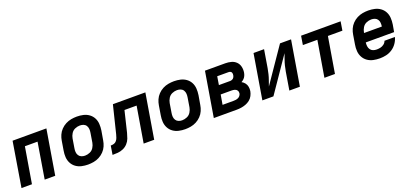

<svg xmlns="http://www.w3.org/2000/svg" viewBox="20 -1335 4568 2140"><g transform="rotate(-20 2304.0 -265.0)"><path d="M32 0H156L227 -425H377L307 0H432L520 -530H119Z M820 8Q853 8 887 2Q921 -4 953 -20.5Q985 -37 1010.5 -63.5Q1036 -90 1050 -122.5Q1064 -155 1069 -188L1088 -298Q1094 -337 1091.5 -375.5Q1089 -414 1072 -446Q1055 -478 1025.5 -499.5Q996 -521 959 -529.5Q922 -538 883 -538Q850 -538 816 -532Q782 -526 750 -509.5Q718 -493 692.5 -466.5Q667 -440 653 -407.5Q639 -375 634 -342L616 -232Q609 -193 611.5 -155Q614 -117 631 -84.5Q648 -52 677.5 -30.5Q707 -9 744.5 -0.5Q782 8 820 8ZM822 -97Q800 -97 780 -105Q760 -113 748.5 -131Q737 -149 735.5 -171Q734 -193 738 -215L756 -325Q761 -354 777.5 -381Q794 -408 823 -420.5Q852 -433 881 -433Q904 -433 924 -425Q944 -417 955 -399Q966 -381 967.5 -359.5Q969 -338 965 -315L947 -205Q942 -176 925.5 -149Q909 -122 880 -109.5Q851 -97 822 -97Z M1112 0Q1144 0 1175.5 -2.5Q1207 -5 1238.5 -18.5Q1270 -32 1293.5 -57.5Q1317 -83 1328.5 -114Q1340 -145 1348 -176L1408 -425H1552L1481 0H1606L1694 -530H1309L1228 -201Q1223 -183 1217 -165Q1211 -147 1198 -131Q1185 -115 1166.5 -110Q1148 -105 1129 -105Z M1972 8Q2005 8 2039 2Q2073 -4 2105 -20.5Q2137 -37 2162.5 -63.5Q2188 -90 2202 -122.5Q2216 -155 2221 -188L2240 -298Q2246 -337 2243.5 -375.5Q2241 -414 2224 -446Q2207 -478 2177.5 -499.5Q2148 -521 2111 -529.5Q2074 -538 2035 -538Q2002 -538 1968 -532Q1934 -526 1902 -509.5Q1870 -493 1844.5 -466.5Q1819 -440 1805 -407.5Q1791 -375 1786 -342L1768 -232Q1761 -193 1763.5 -155Q1766 -117 1783 -84.5Q1800 -52 1829.5 -30.5Q1859 -9 1896.5 -0.5Q1934 8 1972 8ZM1974 -97Q1952 -97 1932 -105Q1912 -113 1900.5 -131Q1889 -149 1887.5 -171Q1886 -193 1890 -215L1908 -325Q1913 -354 1929.5 -381Q1946 -408 1975 -420.5Q2004 -433 2033 -433Q2056 -433 2076 -425Q2096 -417 2107 -399Q2118 -381 2119.5 -359.5Q2121 -338 2117 -315L2099 -205Q2094 -176 2077.5 -149Q2061 -122 2032 -109.5Q2003 -97 1974 -97Z M2313 0H2585Q2612 0 2639 -4Q2666 -8 2693 -18Q2720 -28 2743 -46Q2766 -64 2779.5 -90Q2793 -116 2798 -143Q2802 -169 2797.5 -194.5Q2793 -220 2777.5 -239.5Q2762 -259 2740 -271Q2757 -280 2771 -294Q2785 -308 2792.5 -325.5Q2800 -343 2803 -360Q2809 -396 2801 -430.5Q2793 -465 2769 -488.5Q2745 -512 2711.5 -521Q2678 -530 2642 -530H2401ZM2492 -326 2508 -425H2642Q2655 -425 2666 -419Q2677 -413 2679.5 -400.5Q2682 -388 2680 -375Q2678 -362 2671 -350Q2664 -338 2651 -332Q2638 -326 2626 -326ZM2585 -105H2455L2475 -221H2604Q2623 -221 2641 -216Q2659 -211 2669 -195Q2679 -179 2676 -160Q2673 -146 2664 -134Q2655 -122 2641 -115.5Q2627 -109 2613 -107Q2599 -105 2585 -105Z M2889 0H3020L3301 -410Q3290 -377 3278 -344.5Q3266 -312 3258 -279Q3250 -246 3244 -212L3209 0H3334L3422 -530H3291L3010 -120Q3021 -153 3033 -185.5Q3045 -218 3053 -251.5Q3061 -285 3067 -318L3102 -530H2977Z M3625 0H3750L3821 -425H3993L4010 -530H3541L3524 -425H3696Z M4282 8Q4319 8 4357 -0.5Q4395 -9 4429 -31.5Q4463 -54 4486 -87.5Q4509 -121 4519 -159H4395Q4388 -137 4368.5 -122Q4349 -107 4326.5 -102Q4304 -97 4282 -97Q4259 -97 4239 -104.5Q4219 -112 4207 -129.5Q4195 -147 4192.5 -168.5Q4190 -190 4193 -213H4529L4544 -298Q4550 -337 4547.5 -375.5Q4545 -414 4528 -446Q4511 -478 4481.5 -499.5Q4452 -521 4415 -529.5Q4378 -538 4339 -538Q4306 -538 4272 -532Q4238 -526 4206 -509.5Q4174 -493 4148.5 -466.5Q4123 -440 4109 -407.5Q4095 -375 4090 -342L4072 -232Q4065 -193 4068 -154Q4071 -115 4089 -82.5Q4107 -50 4137 -29Q4167 -8 4204.5 0Q4242 8 4282 8ZM4211 -318 4212 -325Q4217 -354 4233.5 -381Q4250 -408 4279 -420.5Q4308 -433 4337 -433Q4359 -433 4379 -425.5Q4399 -418 4410.5 -400.5Q4422 -383 4423.5 -361.5Q4425 -340 4422 -318Z"/></g></svg>

Font: Iosevka Sparkle Oblique
Style: Bold
Weight: 700
Italic angle: -9°
Designer: Belleve Invis
Foundry: Belleve Invis
Version: Version 4.5.0; ttfautohint (v1.8.3)